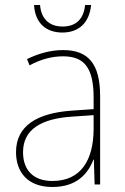

<svg xmlns="http://www.w3.org/2000/svg" viewBox="-20 -737 498 767"><path d="M344 -717H320C315 -666 288 -631 230 -631C174 -631 144 -665 140 -717H116C120 -645 164 -607 229 -607C296 -607 337 -647 344 -717ZM232 -537C182 -537 133 -523 88 -501L98 -476C147 -502 190 -512 232 -512C316 -512 354 -467 354 -347V-301L266 -295C127 -285 44 -234 44 -129C44 -49 91 10 189 10C286 10 331 -42 353 -99H355L358 0H380V-353C380 -483 332 -537 232 -537ZM267 -271 354 -277V-220C353 -98 304 -14 189 -14C114 -14 72 -57 72 -129C72 -220 145 -263 267 -271Z"/></svg>

Font: Noto Sans Devanagari SemiCondensed Thin
Style: Regular
Weight: 100
Width: 4
Designer: Jelle Bosma - Monotype Design Team
Foundry: Monotype Imaging Inc.
Version: Version 2.004